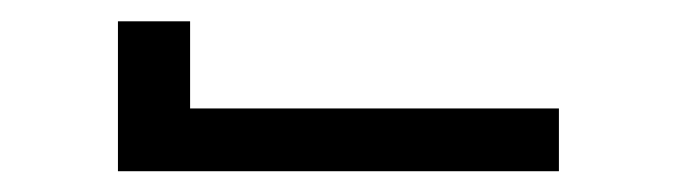

<svg xmlns="http://www.w3.org/2000/svg" viewBox="-20 -780 642 182"><path d="M91.8 -759.8H160.2V-677.2H509.8V-617.7H91.8Z"/></svg>

Font: Hack
Style: Regular
Weight: 400
Monospace: yes
Designer: Christopher Simpkins
Foundry: Christopher Simpkins
Version: Version 2.019; ttfautohint (v1.4.1) -l 4 -r 80 -G 350 -x 0 -